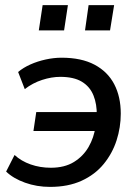

<svg xmlns="http://www.w3.org/2000/svg" viewBox="-20 -723 540 752"><path d="M176 9Q124 9 78 -7.5Q32 -24 4 -51L37 -116Q63 -92 100 -79Q137 -66 179 -66Q233 -66 269.5 -88.5Q306 -111 327 -147.5Q348 -184 354 -227L363 -210H111L122 -284H370L359 -270Q360 -315 346 -349.5Q332 -384 300.5 -403Q269 -422 216 -422Q182 -422 145 -410Q108 -398 77 -374L51 -441Q71 -458 99 -470.5Q127 -483 159 -490Q191 -497 221 -497Q299 -497 350.5 -469.5Q402 -442 427.5 -393Q453 -344 453 -278Q453 -224 436.5 -173Q420 -122 386 -80.5Q352 -39 299.5 -15Q247 9 176 9ZM313 -604 327 -703H427L411 -604ZM132 -604 147 -703H246L231 -604Z"/></svg>

Font: Nunito Sans 12pt SemiBold
Style: Italic
Weight: 600
Italic angle: -9°
Designer: Vernon Adams
Foundry: Vernon Adams
Version: Version 3.101;gftools[0.9.27]